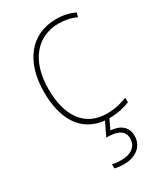

<svg xmlns="http://www.w3.org/2000/svg" viewBox="-194 -617 802 935"><g transform="rotate(-30 207.0 -149.0)"><path d="M269 10C314 10 356 0 384 -12V-38C351 -24 310 -15 270 -15C137 -15 81 -121 81 -260C81 -416 159 -513 283 -513C316 -513 349 -507 381 -492L387 -516C356 -530 323 -538 283 -538C141 -538 55 -429 55 -259C55 -111 113 -4 243 9L207 84C271 84 306 102 306 146C306 191 269 216 219 216C198 216 182 215 166 210V234C181 238 199 240 219 240C285 240 331 203 331 145C331 98 299 68 242 64L267 10Z"/></g></svg>

Font: Noto Sans Gujarati SemiCondensed Thin
Style: Regular
Weight: 100
Width: 4
Designer: Jelle Bosma - Monotype Design Team, Universal Thirst
Foundry: Monotype Imaging Inc.
Version: Version 2.106